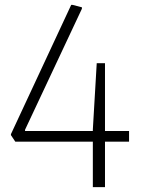

<svg xmlns="http://www.w3.org/2000/svg" viewBox="-20 -770 580 790"><path d="M25 -214V-218L273 -750H278L317 -740V-734L83 -236V-231H362V-237L378 -510H412V-231H511V-187H412V0H362V-187H43Z"/></svg>

Font: Encode Sans Narrow
Style: ExtraLight
Weight: 200
Designer: Pablo Impallari, Andres Torresi
Foundry: Pablo Impallari, Andres Torresi
Version: Version 1.000; ttfautohint (v1.00) -l 8 -r 50 -G 200 -x 14 -